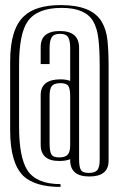

<svg xmlns="http://www.w3.org/2000/svg" viewBox="-20 -628 468 755"><path d="M140 -254Q140 -316 218 -316Q239 -316 256 -310V-439Q256 -468 248 -481.5Q240 -495 216 -495Q192 -495 183.5 -481.5Q175 -468 175 -439V-376H140V-443Q140 -506 215.5 -506Q291 -506 291 -440V-1Q291 28 298 40Q305 52 329 52Q353 52 362.5 41Q372 30 372 1V-371Q372 -432 367 -475Q362 -518 346 -545Q315 -597 223 -597Q126 -597 89 -544Q55 -496 55 -371V-130Q55 -9 88 42Q124 96 218 96V107Q118 107 72 64Q20 13 20 -114V-387Q20 -514 74 -564Q120 -608 219 -608Q340 -608 379 -544Q398 -513 402.5 -470Q407 -427 407 -374V4Q407 66 331.5 66Q256 66 256 2V-2Q239 5 213 5Q140 5 140 -59ZM256 -58V-248Q256 -278 249 -289.5Q242 -301 218 -301Q194 -301 184.5 -290.5Q175 -280 175 -251V-62Q175 -33 182 -21Q189 -9 212.5 -9Q236 -9 246 -19.5Q256 -30 256 -58Z"/></svg>

Font: Dorsa
Style: Regular
Weight: 400
Version: Version 1.002